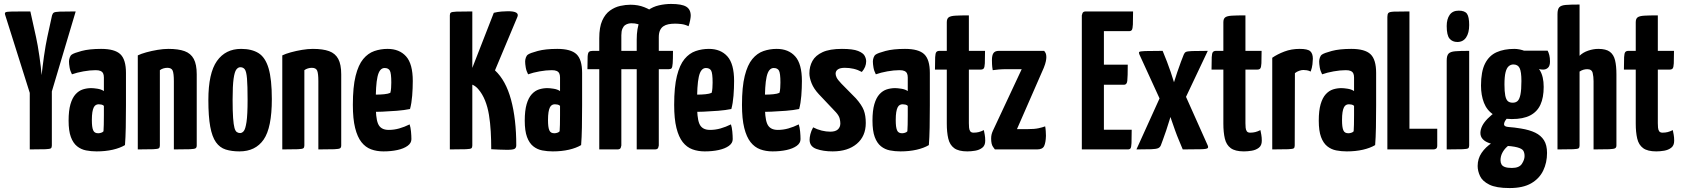

<svg xmlns="http://www.w3.org/2000/svg" viewBox="-20 -758 8533 974"><path d="M220 -217H153L6 -683Q3 -692 8 -695.5Q13 -699 41 -699.5Q69 -700 134 -700L163 -569Q167 -551 171.5 -525.5Q176 -500 180 -472Q184 -444 187 -419Q190 -394 191 -377Q193 -394 196 -419Q199 -444 203 -472Q207 -500 211.5 -526Q216 -552 220 -570L244 -680Q247 -690 253 -694Q259 -698 283 -699Q307 -700 364 -700ZM131 0V-365H243V-20Q243 -10 238.5 -6Q234 -2 211 -1Q188 0 131 0Z M470 10Q442 10 416.5 5Q391 0 371 -16Q351 -32 339.5 -63Q328 -94 328 -146Q328 -197 337.5 -229.5Q347 -262 363.5 -280Q380 -298 400.5 -304.5Q421 -311 443 -311Q454 -311 474 -308Q494 -305 507 -296Q507 -296 507 -307.5Q507 -319 507 -335Q507 -351 507 -365Q507 -378 503 -386Q499 -394 490 -398Q481 -402 465 -402Q437 -402 403.5 -396Q370 -390 345 -381Q336 -398 333 -416Q330 -434 330 -446Q330 -455 333.5 -465.5Q337 -476 344 -481Q355 -489 394 -499.5Q433 -510 493 -510Q562 -510 590.5 -483Q619 -456 619 -388V-341Q619 -284 619 -224Q619 -164 618 -111.5Q617 -59 614 -22Q589 -7 552 1.5Q515 10 470 10ZM478 -82Q485 -82 493 -84.5Q501 -87 505 -92Q506 -103 506.5 -125.5Q507 -148 507 -174Q507 -200 507 -221Q502 -226 494.5 -227.5Q487 -229 481 -229Q473 -229 466.5 -225.5Q460 -222 455.5 -213Q451 -204 448.5 -188.5Q446 -173 446 -149Q446 -131 447.5 -118.5Q449 -106 452.5 -97.5Q456 -89 462.5 -85.5Q469 -82 478 -82Z M679 0V-477Q695 -485 722 -492.5Q749 -500 779 -505Q809 -510 834 -510Q885 -510 916.5 -498.5Q948 -487 963 -459Q978 -431 978 -381V-20Q978 -10 972.5 -6Q967 -2 943 -1Q919 0 862 0V-346Q862 -385 856 -399.5Q850 -414 829 -414Q819 -414 809 -411Q799 -408 791 -402V-20Q791 -10 786 -6Q781 -2 757.5 -1Q734 0 679 0Z M1195 10Q1155 10 1125 0.5Q1095 -9 1075.5 -36.5Q1056 -64 1046.5 -115.5Q1037 -167 1037 -251Q1037 -387 1080.5 -448.5Q1124 -510 1203 -510Q1257 -510 1291.5 -488.5Q1326 -467 1342.5 -411.5Q1359 -356 1359 -255Q1359 -110 1317.5 -50Q1276 10 1195 10ZM1198 -83Q1208 -83 1216.5 -93Q1225 -103 1230.5 -139Q1236 -175 1236 -252Q1236 -324 1233 -359.5Q1230 -395 1222 -406Q1214 -417 1199 -417Q1188 -417 1179 -405.5Q1170 -394 1165 -358.5Q1160 -323 1160 -252Q1160 -194 1162.5 -159.5Q1165 -125 1169.5 -109Q1174 -93 1181.5 -88Q1189 -83 1198 -83Z M1412 0V-477Q1428 -485 1455 -492.5Q1482 -500 1512 -505Q1542 -510 1567 -510Q1618 -510 1649.5 -498.5Q1681 -487 1696 -459Q1711 -431 1711 -381V-20Q1711 -10 1705.5 -6Q1700 -2 1676 -1Q1652 0 1595 0V-346Q1595 -385 1589 -399.5Q1583 -414 1562 -414Q1552 -414 1542 -411Q1532 -408 1524 -402V-20Q1524 -10 1519 -6Q1514 -2 1490.5 -1Q1467 0 1412 0Z M1925 10Q1891 10 1862.5 -0.5Q1834 -11 1813.5 -37Q1793 -63 1781.5 -109Q1770 -155 1770 -226Q1770 -317 1784 -373Q1798 -429 1822.5 -458.5Q1847 -488 1879 -499Q1911 -510 1946 -510Q2006 -510 2040 -472Q2074 -434 2074 -347Q2074 -311 2071 -272.5Q2068 -234 2060 -205Q2031 -199 1993 -196Q1955 -193 1919 -191.5Q1883 -190 1859.5 -190Q1836 -190 1836 -190L1838 -279Q1838 -279 1852.5 -278.5Q1867 -278 1888 -278Q1909 -278 1929 -280Q1949 -282 1960 -287Q1963 -296 1964 -311.5Q1965 -327 1965 -339Q1965 -387 1957.5 -400Q1950 -413 1931 -413Q1918 -413 1909 -402Q1900 -391 1895 -368.5Q1890 -346 1888 -312.5Q1886 -279 1886 -233Q1886 -198 1888.5 -172.5Q1891 -147 1897.5 -131Q1904 -115 1917.5 -107Q1931 -99 1952 -99Q1979 -99 2005.5 -106.5Q2032 -114 2058 -127Q2063 -112 2065 -90.5Q2067 -69 2067 -52Q2067 -32 2047.5 -18Q2028 -4 1996 3Q1964 10 1925 10Z M2552 2Q2533 2 2513 1Q2493 0 2472 -1Q2472 -47 2469.5 -91Q2467 -135 2460.5 -175Q2454 -215 2440.5 -248.5Q2427 -282 2406 -306Q2395 -319 2380.5 -326.5Q2366 -334 2352 -335V-352L2485 -693Q2505 -698 2524 -699.5Q2543 -701 2557 -701Q2616 -701 2605 -673L2491 -401Q2546 -350 2572.5 -252Q2599 -154 2599 -21Q2599 -8 2590.5 -3Q2582 2 2552 2ZM2262 0V-680Q2262 -690 2267 -694Q2272 -698 2295.5 -699Q2319 -700 2376 -700V-20Q2376 -10 2371.5 -6Q2367 -2 2343 -1Q2319 0 2262 0Z M2784 10Q2756 10 2730.5 5Q2705 0 2685 -16Q2665 -32 2653.5 -63Q2642 -94 2642 -146Q2642 -197 2651.5 -229.5Q2661 -262 2677.5 -280Q2694 -298 2714.5 -304.5Q2735 -311 2757 -311Q2768 -311 2788 -308Q2808 -305 2821 -296Q2821 -296 2821 -307.5Q2821 -319 2821 -335Q2821 -351 2821 -365Q2821 -378 2817 -386Q2813 -394 2804 -398Q2795 -402 2779 -402Q2751 -402 2717.5 -396Q2684 -390 2659 -381Q2650 -398 2647 -416Q2644 -434 2644 -446Q2644 -455 2647.5 -465.5Q2651 -476 2658 -481Q2669 -489 2708 -499.5Q2747 -510 2807 -510Q2876 -510 2904.5 -483Q2933 -456 2933 -388V-341Q2933 -284 2933 -224Q2933 -164 2932 -111.5Q2931 -59 2928 -22Q2903 -7 2866 1.5Q2829 10 2784 10ZM2792 -82Q2799 -82 2807 -84.5Q2815 -87 2819 -92Q2820 -103 2820.5 -125.5Q2821 -148 2821 -174Q2821 -200 2821 -221Q2816 -226 2808.5 -227.5Q2801 -229 2795 -229Q2787 -229 2780.5 -225.5Q2774 -222 2769.5 -213Q2765 -204 2762.5 -188.5Q2760 -173 2760 -149Q2760 -131 2761.5 -118.5Q2763 -106 2766.5 -97.5Q2770 -89 2776.5 -85.5Q2783 -82 2792 -82Z M3020 0V-407H2960Q2960 -451 2961 -470.5Q2962 -490 2968 -495Q2974 -500 2987 -500H3020V-564Q3020 -620 3035 -653.5Q3050 -687 3074.5 -704.5Q3099 -722 3126.5 -728Q3154 -734 3178 -734Q3217 -734 3248.5 -721.5Q3280 -709 3302 -691L3237 -627Q3227 -632 3214.5 -636Q3202 -640 3183 -640Q3176 -640 3167.5 -638Q3159 -636 3151 -630.5Q3143 -625 3137.5 -612.5Q3132 -600 3132 -579V-500H3194Q3194 -457 3192.5 -437Q3191 -417 3187 -412Q3183 -407 3173 -407H3132V-20Q3132 -20 3129.5 -10Q3127 0 3112 0ZM3210 0V-407H3150Q3150 -451 3151 -470.5Q3152 -490 3158 -495Q3164 -500 3177 -500H3210V-557Q3210 -615 3225.5 -651Q3241 -687 3266.5 -705.5Q3292 -724 3323 -731Q3354 -738 3384 -738Q3439 -738 3461.5 -724Q3484 -710 3484 -678Q3484 -671 3481 -655Q3478 -639 3473 -625Q3454 -634 3436 -636Q3418 -638 3405 -638Q3386 -638 3371 -635Q3356 -632 3345 -624.5Q3334 -617 3328 -603.5Q3322 -590 3322 -569V-500H3394Q3394 -457 3392.5 -437Q3391 -417 3387 -412Q3383 -407 3373 -407H3322V-20Q3322 -20 3319.5 -10Q3317 0 3302 0Z M3555 10Q3521 10 3492.5 -0.5Q3464 -11 3443.5 -37Q3423 -63 3411.5 -109Q3400 -155 3400 -226Q3400 -317 3414 -373Q3428 -429 3452.5 -458.5Q3477 -488 3509 -499Q3541 -510 3576 -510Q3636 -510 3670 -472Q3704 -434 3704 -347Q3704 -311 3701 -272.5Q3698 -234 3690 -205Q3661 -199 3623 -196Q3585 -193 3549 -191.5Q3513 -190 3489.5 -190Q3466 -190 3466 -190L3468 -279Q3468 -279 3482.5 -278.5Q3497 -278 3518 -278Q3539 -278 3559 -280Q3579 -282 3590 -287Q3593 -296 3594 -311.5Q3595 -327 3595 -339Q3595 -387 3587.5 -400Q3580 -413 3561 -413Q3548 -413 3539 -402Q3530 -391 3525 -368.5Q3520 -346 3518 -312.5Q3516 -279 3516 -233Q3516 -198 3518.5 -172.5Q3521 -147 3527.5 -131Q3534 -115 3547.5 -107Q3561 -99 3582 -99Q3609 -99 3635.5 -106.5Q3662 -114 3688 -127Q3693 -112 3695 -90.5Q3697 -69 3697 -52Q3697 -32 3677.5 -18Q3658 -4 3626 3Q3594 10 3555 10Z M3899 10Q3865 10 3836.5 -0.5Q3808 -11 3787.5 -37Q3767 -63 3755.5 -109Q3744 -155 3744 -226Q3744 -317 3758 -373Q3772 -429 3796.5 -458.5Q3821 -488 3853 -499Q3885 -510 3920 -510Q3980 -510 4014 -472Q4048 -434 4048 -347Q4048 -311 4045 -272.5Q4042 -234 4034 -205Q4005 -199 3967 -196Q3929 -193 3893 -191.5Q3857 -190 3833.5 -190Q3810 -190 3810 -190L3812 -279Q3812 -279 3826.5 -278.5Q3841 -278 3862 -278Q3883 -278 3903 -280Q3923 -282 3934 -287Q3937 -296 3938 -311.5Q3939 -327 3939 -339Q3939 -387 3931.5 -400Q3924 -413 3905 -413Q3892 -413 3883 -402Q3874 -391 3869 -368.5Q3864 -346 3862 -312.5Q3860 -279 3860 -233Q3860 -198 3862.5 -172.5Q3865 -147 3871.5 -131Q3878 -115 3891.5 -107Q3905 -99 3926 -99Q3953 -99 3979.5 -106.5Q4006 -114 4032 -127Q4037 -112 4039 -90.5Q4041 -69 4041 -52Q4041 -32 4021.5 -18Q4002 -4 3970 3Q3938 10 3899 10Z M4204 10Q4156 10 4121.5 -2.5Q4087 -15 4087 -49Q4087 -61 4091 -77.5Q4095 -94 4105 -112Q4126 -101 4148.5 -95.5Q4171 -90 4192 -90Q4218 -90 4230.5 -101.5Q4243 -113 4243 -132Q4243 -143 4239.5 -157Q4236 -171 4221 -188L4134 -280Q4108 -308 4097 -336Q4086 -364 4086 -386Q4086 -421 4101.5 -449Q4117 -477 4153 -493.5Q4189 -510 4251 -510Q4307 -510 4333 -499.5Q4359 -489 4366.5 -474.5Q4374 -460 4374 -447Q4374 -418 4352 -393Q4332 -404 4310.5 -409Q4289 -414 4266 -414Q4242 -414 4230.5 -406Q4219 -398 4219 -384Q4219 -376 4224 -365Q4229 -354 4248 -334L4322 -259Q4352 -225 4362 -198.5Q4372 -172 4372 -134Q4372 -67 4326.5 -28.5Q4281 10 4204 10Z M4548 10Q4520 10 4494.5 5Q4469 0 4449 -16Q4429 -32 4417.5 -63Q4406 -94 4406 -146Q4406 -197 4415.5 -229.5Q4425 -262 4441.5 -280Q4458 -298 4478.5 -304.5Q4499 -311 4521 -311Q4532 -311 4552 -308Q4572 -305 4585 -296Q4585 -296 4585 -307.5Q4585 -319 4585 -335Q4585 -351 4585 -365Q4585 -378 4581 -386Q4577 -394 4568 -398Q4559 -402 4543 -402Q4515 -402 4481.5 -396Q4448 -390 4423 -381Q4414 -398 4411 -416Q4408 -434 4408 -446Q4408 -455 4411.5 -465.5Q4415 -476 4422 -481Q4433 -489 4472 -499.5Q4511 -510 4571 -510Q4640 -510 4668.5 -483Q4697 -456 4697 -388V-341Q4697 -284 4697 -224Q4697 -164 4696 -111.5Q4695 -59 4692 -22Q4667 -7 4630 1.5Q4593 10 4548 10ZM4556 -82Q4563 -82 4571 -84.5Q4579 -87 4583 -92Q4584 -103 4584.5 -125.5Q4585 -148 4585 -174Q4585 -200 4585 -221Q4580 -226 4572.5 -227.5Q4565 -229 4559 -229Q4551 -229 4544.5 -225.5Q4538 -222 4533.5 -213Q4529 -204 4526.5 -188.5Q4524 -173 4524 -149Q4524 -131 4525.5 -118.5Q4527 -106 4530.5 -97.5Q4534 -89 4540.5 -85.5Q4547 -82 4556 -82Z M4887 10Q4843 10 4820.5 -6.5Q4798 -23 4790.5 -55Q4783 -87 4783 -131V-405H4723Q4723 -448 4724 -468Q4725 -488 4730 -494Q4735 -500 4746 -500H4783V-645Q4783 -663 4792.5 -670Q4802 -677 4826 -678.5Q4850 -680 4895 -680V-500H4977Q4977 -457 4976 -437Q4975 -417 4970.5 -411Q4966 -405 4955 -405H4895V-133Q4895 -122 4896 -110.5Q4897 -99 4902 -92Q4907 -85 4919 -85Q4933 -85 4945 -88Q4957 -91 4971 -98Q4973 -88 4975.5 -74.5Q4978 -61 4978 -44Q4978 -20 4963 -8.5Q4948 3 4927 6.5Q4906 10 4887 10Z M5027 0Q5027 0 5017.5 -13Q5008 -26 5008 -55Q5008 -66 5010 -75Q5012 -84 5017 -95L5163 -407H5082Q5064 -407 5046.5 -405.5Q5029 -404 5016 -402Q5013 -419 5012.5 -432.5Q5012 -446 5012 -453Q5012 -478 5020 -489Q5028 -500 5047 -500H5277Q5277 -500 5282.5 -492Q5288 -484 5288 -467Q5288 -460 5285.5 -447Q5283 -434 5275 -414L5139 -103H5194Q5228 -103 5248.5 -107.5Q5269 -112 5282 -117Q5284 -108 5285 -93Q5286 -78 5286 -69Q5285 -35 5277 -17.5Q5269 0 5241 0Z M5468 0V-680Q5468 -680 5471 -690Q5474 -700 5488 -700H5728Q5728 -655 5727 -634Q5726 -613 5722 -606.5Q5718 -600 5708 -600H5580V-100H5721Q5721 -53 5720 -32Q5719 -11 5715.1 -5.5Q5711.3 0 5701 0ZM5476 -328V-430H5701Q5701 -367 5698.6 -347.5Q5696.2 -328 5682 -328Z M5745 0 5871 -278 5929 -319Q5929 -319 5935.5 -340.5Q5942 -362 5952 -391.5Q5962 -421 5971 -445L5985 -481Q5989 -491 5996 -494.5Q6003 -498 6027 -499Q6051 -500 6107 -500L5973 -217L5930 -205Q5930 -205 5925 -189Q5920 -173 5912.5 -148Q5905 -123 5896 -96Q5887 -69 5879 -48L5869 -21Q5865 -11 5855.5 -6.5Q5846 -2 5821 -1Q5796 0 5745 0ZM5980 0 5960 -48Q5951 -69 5941.5 -95.5Q5932 -122 5923.5 -147Q5915 -172 5909.5 -188.5Q5904 -205 5904 -205L5880 -220L5760 -482Q5756 -491 5759.5 -494.5Q5763 -498 5789 -499Q5815 -500 5878 -500L5900 -445Q5909 -422 5919 -392.5Q5929 -363 5935.5 -341Q5942 -319 5942 -319L5983 -297L6105 -24Q6111 -12 6107 -7Q6103 -2 6075.5 -1Q6048 0 5980 0Z M6290 10Q6246 10 6223.5 -6.5Q6201 -23 6193.5 -55Q6186 -87 6186 -131V-405H6126Q6126 -448 6127 -468Q6128 -488 6133 -494Q6138 -500 6149 -500H6186V-645Q6186 -663 6195.5 -670Q6205 -677 6229 -678.5Q6253 -680 6298 -680V-500H6380Q6380 -457 6379 -437Q6378 -417 6373.5 -411Q6369 -405 6358 -405H6298V-133Q6298 -122 6299 -110.5Q6300 -99 6305 -92Q6310 -85 6322 -85Q6336 -85 6348 -88Q6360 -91 6374 -98Q6376 -88 6378.5 -74.5Q6381 -61 6381 -44Q6381 -20 6366 -8.5Q6351 3 6330 6.5Q6309 10 6290 10Z M6434 0V-465Q6460 -483 6495.5 -496.5Q6531 -510 6573 -510Q6614 -510 6627 -498Q6640 -486 6640 -460Q6640 -450 6638 -432Q6636 -414 6629 -395Q6619 -400 6609.5 -401.5Q6600 -403 6592 -403Q6583 -403 6571 -399Q6559 -395 6549 -387L6548 -20Q6548 -10 6543.5 -6Q6539 -2 6515 -1Q6491 0 6434 0Z M6812 10Q6784 10 6758.5 5Q6733 0 6713 -16Q6693 -32 6681.5 -63Q6670 -94 6670 -146Q6670 -197 6679.5 -229.5Q6689 -262 6705.5 -280Q6722 -298 6742.5 -304.5Q6763 -311 6785 -311Q6796 -311 6816 -308Q6836 -305 6849 -296Q6849 -296 6849 -307.5Q6849 -319 6849 -335Q6849 -351 6849 -365Q6849 -378 6845 -386Q6841 -394 6832 -398Q6823 -402 6807 -402Q6779 -402 6745.5 -396Q6712 -390 6687 -381Q6678 -398 6675 -416Q6672 -434 6672 -446Q6672 -455 6675.5 -465.5Q6679 -476 6686 -481Q6697 -489 6736 -499.5Q6775 -510 6835 -510Q6904 -510 6932.5 -483Q6961 -456 6961 -388V-341Q6961 -284 6961 -224Q6961 -164 6960 -111.5Q6959 -59 6956 -22Q6931 -7 6894 1.5Q6857 10 6812 10ZM6820 -82Q6827 -82 6835 -84.5Q6843 -87 6847 -92Q6848 -103 6848.5 -125.5Q6849 -148 6849 -174Q6849 -200 6849 -221Q6844 -226 6836.5 -227.5Q6829 -229 6823 -229Q6815 -229 6808.5 -225.5Q6802 -222 6797.5 -213Q6793 -204 6790.5 -188.5Q6788 -173 6788 -149Q6788 -131 6789.5 -118.5Q6791 -106 6794.5 -97.5Q6798 -89 6804.5 -85.5Q6811 -82 6820 -82Z M7018 0V-672Q7018 -686 7023 -692Q7028 -698 7051.5 -699Q7075 -700 7130 -700V-105H7271V-20Q7271 -8 7265.5 -4Q7260 0 7251 0Z M7319 0V-451Q7319 -476 7328.5 -486Q7338 -496 7362.5 -498Q7387 -500 7433 -500V-20Q7433 -10 7428.2 -6Q7423.5 -2 7399.8 -1Q7376 0 7319 0ZM7373 -545Q7348 -545 7333.5 -562Q7319 -579 7319 -626Q7319 -661 7334 -682.5Q7349 -704 7380 -704Q7411 -704 7422 -688Q7433 -672 7433 -631Q7433 -591 7417.5 -568Q7402 -545 7373 -545Z M7638 196Q7570 196 7535 178.5Q7500 161 7488 135Q7476 109 7476 84Q7476 47 7496 17.5Q7516 -12 7549 -33.5Q7582 -55 7622 -66L7657 -34Q7640 -27 7625 -13.5Q7610 0 7601 17.5Q7592 35 7592 55Q7592 67 7597 76Q7602 85 7615 89.5Q7628 94 7650 94Q7687 94 7700.5 73Q7714 52 7714 34Q7714 17 7707.5 6.5Q7701 -4 7677 -10.5Q7653 -17 7600 -20Q7565 -23 7540 -30.5Q7515 -38 7502 -52Q7489 -66 7490 -86Q7491 -103 7499.5 -120Q7508 -137 7526.5 -156Q7545 -175 7574 -196L7640 -175Q7640 -175 7632.5 -167Q7625 -159 7617.5 -148Q7610 -137 7610 -127Q7610 -115 7635 -113.5Q7660 -112 7696 -106Q7739 -99 7768 -85Q7797 -71 7812.5 -46.5Q7828 -22 7828 18Q7828 67 7808.5 107.5Q7789 148 7747.5 172Q7706 196 7638 196ZM7649 -154Q7591 -154 7557 -176Q7523 -198 7508 -236.5Q7493 -275 7493 -324Q7493 -395 7513.5 -435.5Q7534 -476 7572 -493Q7610 -510 7662 -510Q7675 -510 7690 -507Q7705 -504 7719 -498L7740 -449Q7772 -433 7791.5 -401.5Q7811 -370 7811 -317Q7811 -263 7794.5 -227Q7778 -191 7742.5 -172.5Q7707 -154 7649 -154ZM7654 -237Q7669 -237 7678.5 -245.5Q7688 -254 7693 -278Q7698 -302 7698 -347Q7698 -394 7689 -412.5Q7680 -431 7657 -431Q7644 -431 7633.5 -422Q7623 -413 7617.5 -391Q7612 -369 7612 -329Q7612 -294 7616 -273.5Q7620 -253 7629 -245Q7638 -237 7654 -237ZM7808 -405Q7793 -405 7769.5 -412.5Q7746 -420 7722.5 -430Q7699 -440 7683.5 -447.5Q7668 -455 7668 -455L7674 -501H7831Q7836 -492 7839.5 -478.5Q7843 -465 7843 -446Q7843 -424 7833 -414.5Q7823 -405 7808 -405Z M7881 0V-686Q7881 -711 7890 -721Q7899 -731 7923 -733Q7947 -735 7993 -735V-475Q8010 -492 8036.5 -501Q8063 -510 8088 -510Q8127 -510 8146.5 -495.5Q8166 -481 8173 -452.5Q8180 -424 8180 -381V-20Q8180 -10 8173.5 -6Q8167 -2 8143 -1Q8119 0 8064 0V-346Q8064 -369 8059.5 -388Q8055 -407 8032 -407Q8023 -407 8013.5 -404.5Q8004 -402 7993 -395V-20Q7993 -10 7988.5 -6Q7984 -2 7960.5 -1Q7937 0 7881 0Z M8382 10Q8338 10 8315.5 -6.5Q8293 -23 8285.5 -55Q8278 -87 8278 -131V-405H8218Q8218 -448 8219 -468Q8220 -488 8225 -494Q8230 -500 8241 -500H8278V-645Q8278 -663 8287.5 -670Q8297 -677 8321 -678.5Q8345 -680 8390 -680V-500H8472Q8472 -457 8471 -437Q8470 -417 8465.5 -411Q8461 -405 8450 -405H8390V-133Q8390 -122 8391 -110.5Q8392 -99 8397 -92Q8402 -85 8414 -85Q8428 -85 8440 -88Q8452 -91 8466 -98Q8468 -88 8470.5 -74.5Q8473 -61 8473 -44Q8473 -20 8458 -8.5Q8443 3 8422 6.5Q8401 10 8382 10Z"/></svg>

Font: Yanone Kaffeesatz ExtraLight
Style: Regular
Weight: 200
Designer: Yanone (Cyrillic: Daniel Pouzeot, Huerta Tipografica, and Cyreal)
Foundry: Yanone
Version: Version 2.003